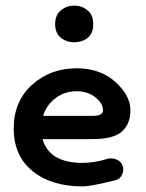

<svg xmlns="http://www.w3.org/2000/svg" viewBox="-20 -654 523 686"><path d="M275 12Q164 12 96.5 -42.5Q29 -97 29 -195Q29 -292 94.5 -351Q160 -410 254 -410Q338 -410 392 -361.5Q446 -313 446 -260Q446 -211 415.5 -184Q385 -157 311 -157H132Q156 -72 275 -72Q316 -72 362 -86Q379 -91 395.5 -84.5Q412 -78 418 -62Q424 -47 416.5 -30.5Q409 -14 392 -10Q304 12 275 12ZM254 -328Q211 -328 178.5 -303.5Q146 -279 134 -240H311Q348 -240 348 -260Q348 -285 320.5 -306.5Q293 -328 254 -328ZM246 -503Q217 -503 197 -519.5Q177 -536 177 -568Q177 -600 197.5 -617Q218 -634 246 -634Q272 -634 292.5 -617.5Q313 -601 313 -568Q313 -534 293 -518.5Q273 -503 246 -503Z"/></svg>

Font: Hoogli
Style: Bold
Weight: 700
Designer: Anand Singh Naorem
Foundry: Brand New Type
Version: Version 1.00 b007